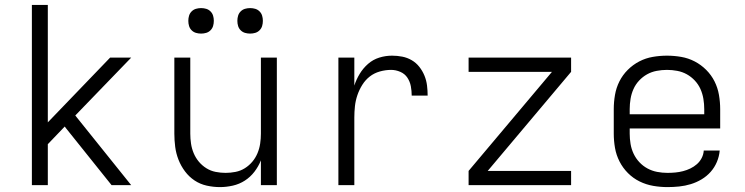

<svg xmlns="http://www.w3.org/2000/svg" viewBox="-20 -755 3040 783"><path d="M110 0V-735H175V-256L429 -520H515L287 -284L515 0H435L250 -231L244 -239L175 -167V0Z M877 8Q850 8 823 2Q796 -4 773.5 -19Q751 -34 734.5 -56Q718 -78 708 -103.5Q698 -129 694.5 -156Q691 -183 691 -210V-520H756V-210Q756 -190 759 -169.5Q762 -149 770 -130Q778 -111 791 -95.5Q804 -80 821.5 -69Q839 -58 859.5 -54Q880 -50 900 -50Q920 -50 940.5 -54Q961 -58 978.5 -69Q996 -80 1009 -95.5Q1022 -111 1030 -130Q1038 -149 1041 -169.5Q1044 -190 1044 -210V-520H1109V0H1044V-101Q1034 -76 1017.5 -54.5Q1001 -33 978.5 -18.5Q956 -4 929.5 2Q903 8 877 8ZM1000 -618Q989 -618 979 -621Q969 -624 961.5 -631.5Q954 -639 951 -649Q948 -659 948 -670Q948 -681 951 -691Q954 -701 961.5 -708.5Q969 -716 979 -719Q989 -722 1000 -722Q1011 -722 1021 -719Q1031 -716 1038.5 -708.5Q1046 -701 1049 -691Q1052 -681 1052 -670Q1052 -659 1049 -649Q1046 -639 1038.5 -631.5Q1031 -624 1021 -621Q1011 -618 1000 -618ZM800 -618Q789 -618 779 -621Q769 -624 761.5 -631.5Q754 -639 751 -649Q748 -659 748 -670Q748 -681 751 -691Q754 -701 761.5 -708.5Q769 -716 779 -719Q789 -722 800 -722Q811 -722 821 -719Q831 -716 838.5 -708.5Q846 -701 849 -691Q852 -681 852 -670Q852 -659 849 -649Q846 -639 838.5 -631.5Q831 -624 821 -621Q811 -618 800 -618Z M1360 0V-520H1425V-406Q1433 -431 1447 -454Q1461 -477 1481 -494.5Q1501 -512 1526.5 -520Q1552 -528 1579 -528Q1600 -528 1620.5 -524Q1641 -520 1659 -509.5Q1677 -499 1690 -482.5Q1703 -466 1711 -446.5Q1719 -427 1721.5 -406Q1724 -385 1724 -365H1659Q1659 -384 1655.5 -403Q1652 -422 1641.5 -438Q1631 -454 1612.5 -462Q1594 -470 1575 -470Q1552 -470 1529 -463.5Q1506 -457 1488 -443Q1470 -429 1457.5 -409Q1445 -389 1437.5 -367Q1430 -345 1427.5 -322Q1425 -299 1425 -276V0Z M1891 0V-58L2231 -462H1891V-520H2309V-462L1969 -58H2309V0Z M2702 8Q2673 8 2644 3Q2615 -2 2588.5 -15Q2562 -28 2541 -49Q2520 -70 2506.5 -96.5Q2493 -123 2488 -152Q2483 -181 2483 -210V-310Q2483 -339 2488 -368Q2493 -397 2506 -423Q2519 -449 2540 -470Q2561 -491 2587 -504.5Q2613 -518 2642 -523Q2671 -528 2700 -528Q2729 -528 2758 -523Q2787 -518 2813 -504.5Q2839 -491 2860 -470Q2881 -449 2894 -423Q2907 -397 2912 -368Q2917 -339 2917 -310V-231H2548V-210Q2548 -189 2551.5 -168Q2555 -147 2564 -128Q2573 -109 2587.5 -93.5Q2602 -78 2620.5 -68Q2639 -58 2660 -54Q2681 -50 2702 -50Q2718 -50 2734 -51.5Q2750 -53 2765.5 -57Q2781 -61 2795.5 -68Q2810 -75 2822 -85.5Q2834 -96 2841.5 -110.5Q2849 -125 2850 -141H2915Q2913 -117 2903.5 -94.5Q2894 -72 2878 -54Q2862 -36 2841 -23.5Q2820 -11 2797 -4Q2774 3 2750 5.5Q2726 8 2702 8ZM2548 -289H2852V-310Q2852 -331 2848.5 -352Q2845 -373 2836.5 -392Q2828 -411 2813.5 -426.5Q2799 -442 2781 -452Q2763 -462 2742 -466Q2721 -470 2700 -470Q2679 -470 2658 -466Q2637 -462 2619 -452Q2601 -442 2586.5 -426.5Q2572 -411 2563.5 -392Q2555 -373 2551.5 -352Q2548 -331 2548 -310Z"/></svg>

Font: Iosevka Custom Light Extended
Style: Regular
Weight: 300
Width: 7
Monospace: yes
Designer: Belleve Invis
Foundry: Belleve Invis
Version: Version 11.2.4; ttfautohint (v1.8.4)